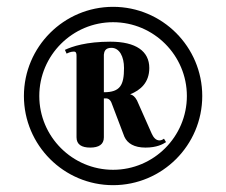

<svg xmlns="http://www.w3.org/2000/svg" viewBox="-20 -745 662 562"><path d="M50 -464C50 -320 167 -203 311 -203C455 -203 572 -320 572 -464C572 -608 455 -725 311 -725C167 -725 50 -608 50 -464ZM95 -464C95 -583 192 -680 311 -680C430 -680 527 -583 527 -464C527 -345 430 -248 311 -248C192 -248 95 -345 95 -464ZM289 -457C289 -457 300 -459 306 -445L344 -345C353 -325 373 -313 406 -313C439 -313 457 -323 466 -329L460 -339C457 -337 453 -334 447 -334C436 -334 429 -343 424 -354L381 -451C375 -462 369 -467 361 -469C391 -481 417 -503 417 -546C417 -595 378 -623 303 -623C233 -623 191 -609 170 -599L175 -588C179 -590 187 -594 196 -594C203 -594 204 -589 204 -581V-343C204 -322 219 -313 244 -313C269 -313 284 -322 284 -343V-457ZM306 -605C330 -605 343 -579 343 -546C343 -496 332 -475 284 -475V-585C285 -593 287 -605 306 -605Z"/></svg>

Font: Berkshire Swash
Style: Regular
Weight: 700
Designer: Astigmatic (AOETI)
Foundry: Astigmatic (AOETI)
Version: Version 1.000